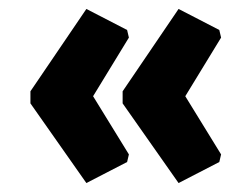

<svg xmlns="http://www.w3.org/2000/svg" viewBox="-20 -445 514 429"><path d="M379 -36 254 -214V-241L379 -425L470 -378L474 -361L394 -230L474 -100L470 -83ZM173 -36 48 -214V-241L173 -425L264 -378L268 -361L188 -230L268 -100L264 -83Z"/></svg>

Font: Alegreya Sans Black
Style: Regular
Weight: 900
Designer: Juan Pablo del Peral
Foundry: Huerta Tipografica
Version: Version 2.007